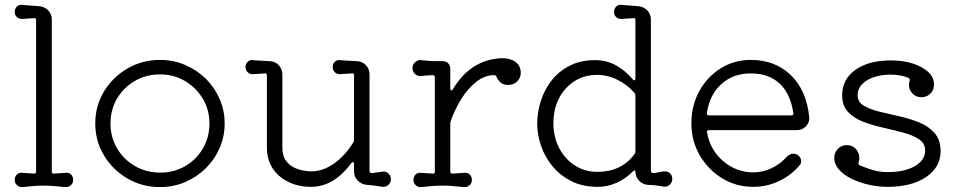

<svg xmlns="http://www.w3.org/2000/svg" viewBox="-20 -750 3905 782"><path d="M71 12Q59 13 49.5 4.5Q40 -4 40 -17Q40 -31 49 -39.5Q58 -48 71 -46L118 -43H120Q127 -43 127 -51V-668Q127 -678 118 -676L72 -673Q59 -672 49.5 -680Q40 -688 40 -701Q40 -715 49 -723.5Q58 -732 71 -730Q86 -729 103.5 -727.5Q121 -726 137 -725Q160 -724 175.5 -708.5Q191 -693 191 -671V-51Q191 -41 201 -43L247 -46Q260 -48 269 -39.5Q278 -31 278 -17Q278 -4 268.5 4.5Q259 13 247 12Q216 9 196.5 7.5Q177 6 159 6Q138 6 119 7.5Q100 9 71 12Z M632 12Q559 12 499 -23Q439 -58 403.5 -117Q368 -176 368 -247Q368 -319 403.5 -377.5Q439 -436 499 -471Q559 -506 632 -506Q686 -506 734 -485.5Q782 -465 818 -429.5Q854 -394 874.5 -347Q895 -300 895 -247Q895 -194 874.5 -147Q854 -100 818 -64.5Q782 -29 734 -8.5Q686 12 632 12ZM632 -47Q689 -47 734.5 -73.5Q780 -100 806.5 -145.5Q833 -191 833 -247Q833 -303 806 -348Q779 -393 733.5 -420Q688 -447 632 -447Q575 -447 529.5 -420.5Q484 -394 457 -349Q430 -304 430 -247Q430 -191 457 -145.5Q484 -100 530 -73.5Q576 -47 632 -47Z M1247 11Q1179 11 1129 -24Q1067 -69 1067 -150V-443Q1067 -453 1058 -451L1011 -448Q998 -447 989 -455.5Q980 -464 980 -477Q980 -490 989 -498.5Q998 -507 1010 -505Q1034 -503 1047.5 -502.5Q1061 -502 1076 -501Q1099 -501 1114.5 -485.5Q1130 -470 1130 -447V-150Q1130 -115 1145 -95Q1160 -75 1181 -66Q1202 -57 1221 -54.5Q1240 -52 1247 -52Q1295 -52 1340 -83.5Q1385 -115 1419 -170Q1422 -176 1422 -181V-443Q1422 -453 1413 -451L1366 -448Q1353 -447 1344 -455.5Q1335 -464 1335 -477Q1335 -490 1344 -498.5Q1353 -507 1365 -505Q1389 -503 1402.5 -502.5Q1416 -502 1431 -501Q1454 -501 1469.5 -485.5Q1485 -470 1485 -447V-54Q1485 -45 1495 -45Q1506 -46 1517 -48Q1528 -50 1538 -51Q1552 -53 1562 -43.5Q1572 -34 1572 -20Q1572 -6 1562 3Q1552 12 1538 11Q1524 9 1508 6.5Q1492 4 1476 3Q1454 2 1438 -13.5Q1422 -29 1422 -51V-82Q1422 -88 1418.5 -89.5Q1415 -91 1411 -86Q1340 11 1247 11Z M1695 12Q1683 13 1673.5 4.5Q1664 -4 1664 -17Q1664 -31 1673 -39.5Q1682 -48 1695 -46L1742 -43H1744Q1751 -43 1751 -51V-435Q1751 -444 1742 -444Q1730 -443 1718 -442.5Q1706 -442 1695 -440Q1681 -439 1670.5 -448.5Q1660 -458 1660 -473Q1660 -487 1671 -497Q1682 -507 1695 -505Q1716 -503 1727.5 -502Q1739 -501 1751 -501Q1763 -501 1783 -501Q1797 -501 1805.5 -492Q1814 -483 1814 -470V-390Q1814 -382 1818 -382Q1822 -382 1825 -387Q1891 -497 2001 -511Q2007 -512 2013 -512.5Q2019 -513 2025 -513Q2059 -513 2080 -497.5Q2101 -482 2101 -453Q2101 -433 2086.5 -418.5Q2072 -404 2049 -404Q2030 -404 2018.5 -414.5Q2007 -425 2003 -436Q2000 -444 1993 -444Q1954 -444 1919.5 -416.5Q1885 -389 1858.5 -346.5Q1832 -304 1816 -257Q1814 -253 1814 -246V-51Q1814 -42 1823 -43L1871 -46Q1884 -48 1893 -39.5Q1902 -31 1902 -17Q1902 -4 1892.5 4.5Q1883 13 1871 12Q1840 9 1820.5 7.5Q1801 6 1783 6Q1762 6 1743 7.5Q1724 9 1695 12Z M2414 11Q2354 11 2308.5 -11.5Q2263 -34 2231.5 -71.5Q2200 -109 2184 -155Q2168 -201 2168 -247Q2168 -292 2182.5 -338Q2197 -384 2226 -421.5Q2255 -459 2299.5 -482Q2344 -505 2404 -505Q2452 -505 2490.5 -483Q2529 -461 2557 -427Q2560 -423 2563 -423Q2568 -423 2568 -431V-668Q2568 -678 2559 -676L2512 -673Q2499 -672 2490 -680Q2481 -688 2481 -701Q2481 -715 2490 -723.5Q2499 -732 2512 -730Q2526 -729 2543.5 -727.5Q2561 -726 2577 -725Q2600 -724 2615.5 -708.5Q2631 -693 2631 -671V-54Q2631 -45 2641 -45Q2654 -46 2666 -49Q2678 -52 2688 -52Q2701 -52 2709.5 -43.5Q2718 -35 2718 -21Q2718 -7 2707.5 2.5Q2697 12 2683 10Q2644 3 2622 3Q2600 3 2584 -13Q2568 -29 2568 -51Q2568 -56 2565 -56Q2562 -56 2557 -51Q2528 -22 2491.5 -5.5Q2455 11 2414 11ZM2413 -50Q2511 -50 2564 -122Q2568 -127 2568 -133V-361Q2568 -367 2564 -372Q2535 -405 2495 -425Q2455 -445 2412 -445Q2360 -445 2320 -419.5Q2280 -394 2257 -350Q2234 -306 2234 -248Q2234 -192 2257.5 -147Q2281 -102 2321.5 -76Q2362 -50 2413 -50Z M3048 11Q2978 11 2921 -24Q2864 -59 2830 -117.5Q2796 -176 2796 -247Q2796 -320 2828 -378.5Q2860 -437 2915 -471.5Q2970 -506 3038 -506Q3137 -506 3201 -444Q3265 -382 3276 -273Q3278 -252 3263 -236Q3248 -220 3225 -220H2868Q2857 -220 2860 -210Q2868 -163 2895 -126.5Q2922 -90 2962 -69Q3002 -48 3048 -48Q3086 -48 3121.5 -64.5Q3157 -81 3184 -111Q3197 -124 3212 -124Q3221 -124 3230 -118Q3243 -108 3243 -94Q3243 -83 3236 -76Q3201 -35 3152 -12Q3103 11 3048 11ZM2868 -280H3203Q3214 -280 3211 -291Q3199 -369 3155 -410Q3111 -451 3038 -451Q2966 -451 2918 -407.5Q2870 -364 2859 -290V-288Q2859 -280 2868 -280Z M3595 11Q3557 11 3519 2.5Q3481 -6 3449 -21.5Q3417 -37 3397.5 -59Q3378 -81 3378 -107Q3378 -129 3393 -144Q3408 -159 3429 -159Q3452 -159 3466 -143Q3480 -127 3480 -107Q3480 -98 3477 -89Q3476 -87 3476 -85Q3476 -80 3481 -77Q3504 -67 3533 -58Q3562 -49 3595 -49Q3663 -49 3705.5 -73Q3748 -97 3748 -137Q3748 -166 3723.5 -182.5Q3699 -199 3660.5 -209.5Q3622 -220 3579 -229.5Q3536 -239 3497.5 -253.5Q3459 -268 3434.5 -293.5Q3410 -319 3410 -362Q3410 -427 3464 -465.5Q3518 -504 3608 -504Q3659 -504 3698.5 -491Q3738 -478 3761 -456.5Q3784 -435 3784 -407Q3784 -405 3784 -402Q3784 -399 3783 -396Q3781 -378 3766.5 -366Q3752 -354 3733 -354Q3711 -354 3696.5 -369Q3682 -384 3682 -404Q3682 -412 3685 -421V-424Q3685 -431 3680 -433Q3648 -446 3608 -446Q3550 -446 3511.5 -423Q3473 -400 3473 -362Q3473 -335 3497.5 -320Q3522 -305 3560.5 -295.5Q3599 -286 3642 -276.5Q3685 -267 3723.5 -251.5Q3762 -236 3786.5 -208Q3811 -180 3811 -134Q3811 -69 3752 -29Q3693 11 3595 11Z"/></svg>

Font: Kiwi Maru Light
Style: Regular
Weight: 300
Designer: Hiroki-Chan
Version: Version 1.100